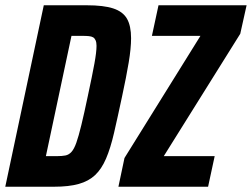

<svg xmlns="http://www.w3.org/2000/svg" viewBox="-24 -708 955 728"><path d="M-4 0 142 -688H305Q369 -688 405.5 -676Q442 -664 457.5 -637Q473 -610 473 -563Q473 -525 464 -471Q455 -417 439 -343Q422 -263 408.5 -204.5Q395 -146 378 -106.5Q361 -67 336.5 -44Q312 -21 274.5 -10.5Q237 0 181 0ZM150 -116H193Q211 -116 224 -118.5Q237 -121 247 -132Q257 -143 265.5 -167Q274 -191 284.5 -234Q295 -277 309 -344Q326 -423 334 -467Q342 -511 342 -534Q342 -547 338.5 -555Q335 -563 329 -566.5Q323 -570 313 -571Q303 -572 289 -572H247ZM425 0 448 -109 736 -572H552L577 -688H911L887 -580L597 -116H790L765 0Z"/></svg>

Font: Saira Condensed
Style: Bold Italic
Weight: 700
Width: 3
Italic angle: -12°
Designer: Hector Gatti with collaboration of the Omnibus-Type team
Foundry: Omnibus-Type
Version: Version 1.101